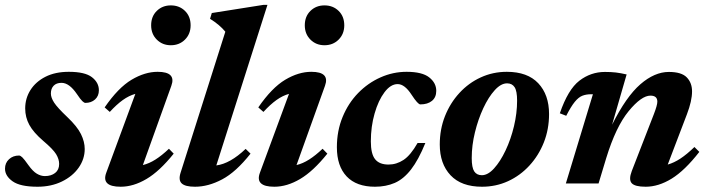

<svg xmlns="http://www.w3.org/2000/svg" viewBox="-26 -732 2822 766"><path d="M50 -111.5Q55.5 -111.5 63 -104.2Q70.5 -97 87.5 -73Q105 -48.5 121 -39Q137 -29.5 153 -29.5Q178 -29.5 194 -42Q210 -54.5 210 -78Q210 -97 197.8 -117Q185.5 -137 146.5 -170Q107.5 -203.5 91 -233.8Q74.5 -264 74.5 -299.5Q74.5 -339.5 95.5 -372.8Q116.5 -406 155.5 -425.8Q194.5 -445.5 248.5 -445.5Q313 -445.5 340.8 -424Q368.5 -402.5 368.5 -372Q368.5 -349 353.2 -335.2Q338 -321.5 314.5 -321.5Q310 -321.5 302.5 -328.5Q295 -335.5 281 -356.5Q250.5 -401.5 219.5 -401.5Q199 -401.5 188 -390Q177 -378.5 177 -359Q177 -342.5 190 -322.5Q203 -302.5 242.5 -265Q282 -227.5 297 -197Q312 -166.5 312 -137.5Q312 -97.5 287.8 -63Q263.5 -28.5 220.8 -7.8Q178 13 123.5 13Q55 13 24.5 -8.5Q-6 -30 -6 -59Q-6 -82 10 -96.8Q26 -111.5 50 -111.5Z M577 -631Q577 -666.5 599.5 -688.5Q622 -710.5 655.5 -710.5Q689.5 -710.5 712 -688.5Q734.5 -666.5 734.5 -631Q734.5 -596.5 712 -574Q689.5 -551.5 655.5 -551.5Q622 -551.5 599.5 -574Q577 -596.5 577 -631ZM398 -43 514 -357.5Q488.5 -350.5 463.8 -332.8Q439 -315 412 -285.5L391.5 -303.5Q445.5 -382 498.8 -413.8Q552 -445.5 603 -445.5Q678 -445.5 657.5 -389.5L544 -73.5Q569 -79.5 594.2 -95.5Q619.5 -111.5 648 -138.5L667 -119Q610.5 -48.5 558.2 -17.8Q506 13 455.5 13Q377 13 398 -43Z M873 -605.5Q850 -633.5 812 -657L819 -680L1024.5 -712.5H1041L837 -72Q892 -79 954 -138L973.5 -119Q916 -46 860.5 -16.5Q805 13 752 13Q713 13 699 -0.2Q685 -13.5 694.5 -43Z M1190 -631Q1190 -666.5 1212.5 -688.5Q1235 -710.5 1268.5 -710.5Q1302.5 -710.5 1325 -688.5Q1347.5 -666.5 1347.5 -631Q1347.5 -596.5 1325 -574Q1302.5 -551.5 1268.5 -551.5Q1235 -551.5 1212.5 -574Q1190 -596.5 1190 -631ZM1011 -43 1127 -357.5Q1101.5 -350.5 1076.8 -332.8Q1052 -315 1025 -285.5L1004.5 -303.5Q1058.5 -382 1111.8 -413.8Q1165 -445.5 1216 -445.5Q1291 -445.5 1270.5 -389.5L1157 -73.5Q1182 -79.5 1207.2 -95.5Q1232.5 -111.5 1261 -138.5L1280 -119Q1223.5 -48.5 1171.2 -17.8Q1119 13 1068.5 13Q990 13 1011 -43Z M1560.5 -396.5Q1532.5 -396.5 1508 -364Q1483.5 -331.5 1468.5 -279.2Q1453.5 -227 1453.5 -168Q1453.5 -118 1470.5 -96.8Q1487.5 -75.5 1524 -75.5Q1556 -75.5 1584 -94Q1612 -112.5 1640 -161.5H1671Q1643.5 -94 1613.8 -55.8Q1584 -17.5 1548.8 -2.2Q1513.5 13 1470 13Q1396 13 1357 -28.2Q1318 -69.5 1318 -144.5Q1318 -210 1340.8 -265.2Q1363.5 -320.5 1402.8 -360.8Q1442 -401 1492 -423.2Q1542 -445.5 1596 -445.5Q1658.5 -445.5 1686.5 -423.2Q1714.5 -401 1714.5 -369.5Q1714.5 -343.5 1697.2 -329.5Q1680 -315.5 1651 -315.5Q1641.5 -315 1616 -354Q1588.5 -396.5 1560.5 -396.5Z M1996 -445.5Q2078.5 -445.5 2121.5 -399.8Q2164.5 -354 2164.5 -277Q2164.5 -216.5 2143.8 -164Q2123 -111.5 2086.2 -71.5Q2049.5 -31.5 2001 -9.2Q1952.5 13 1897 13Q1814.5 13 1771.5 -32.8Q1728.5 -78.5 1728.5 -155.5Q1728.5 -216 1749.2 -268.5Q1770 -321 1806.8 -361Q1843.5 -401 1892 -423.2Q1940.5 -445.5 1996 -445.5ZM1896.5 -33Q1920.5 -33 1945.2 -60.2Q1970 -87.5 1991 -131.8Q2012 -176 2024.5 -228.2Q2037 -280.5 2037 -330.5Q2037 -369 2027 -384.2Q2017 -399.5 1997 -399.5Q1972.5 -399.5 1947.8 -372.2Q1923 -345 1902.2 -300.5Q1881.5 -256 1868.8 -204Q1856 -152 1856 -101.5Q1856 -63.5 1866 -48.2Q1876 -33 1896.5 -33Z M2233 -270 2207.5 -280Q2240 -375 2285.5 -410Q2331 -445 2387.5 -445Q2412 -445 2431 -442.8Q2450 -440.5 2474 -435L2416 -234.5Q2472 -346.5 2528.8 -395.8Q2585.5 -445 2642.5 -445Q2693 -445 2714 -423.2Q2735 -401.5 2735 -367.5Q2735 -329.5 2714.5 -276L2638 -75.5Q2663 -82.5 2688.8 -99.5Q2714.5 -116.5 2744.5 -145.5L2764 -126Q2706 -51.5 2653.5 -19.2Q2601 13 2550 13Q2507 13 2494.2 -1.2Q2481.5 -15.5 2494.5 -49.5L2583 -277.5Q2596.5 -312.5 2596.5 -326.5Q2596.5 -350.5 2569 -350.5Q2533 -350.5 2482 -288.5Q2431 -226.5 2392.5 -101L2362 0H2231.5L2339.5 -356H2332Q2312.5 -356 2297.2 -350Q2282 -344 2267 -325.5Q2252 -307 2233 -270Z"/></svg>

Font: Newsreader Text
Style: Bold Italic
Weight: 700
Italic angle: -17°
Designer: Hugues Gentile
Foundry: Production Type
Version: Version 1.001